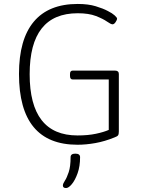

<svg xmlns="http://www.w3.org/2000/svg" viewBox="-20 -726 712 971"><path d="M372 6Q76 6 76 -352Q76 -527 151 -616.5Q226 -706 373 -706Q426 -706 464 -694.5Q502 -683 526 -670Q548 -659 560 -648Q572 -637 572 -632Q572 -625 564.5 -614Q557 -603 549 -603Q541 -603 521 -617Q501 -631 465 -645Q429 -659 373 -659Q130 -659 130 -351Q130 -41 372 -41Q425 -41 465 -49.5Q505 -58 530 -69V-324H348Q334 -324 334 -342V-352Q334 -369 348 -369H561Q581 -369 581 -352V-61Q581 -47 577 -41.5Q573 -36 559 -31Q510 -11 462.5 -2.5Q415 6 372 6ZM314 225Q298 225 298 212Q298 203 308 188Q318 173 327.5 144.5Q337 116 337 69Q337 51 361 51Q385 51 385 69Q385 115 372.5 150Q360 185 343.5 205Q327 225 314 225Z"/></svg>

Font: Asap ExtraLight
Style: Regular
Weight: 200
Designer: Pablo Cosgaya
Foundry: Omnibus-Type
Version: Version 3.001; ttfautohint (v1.8.4.7-5d5b)